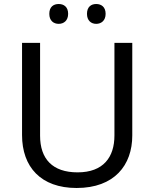

<svg xmlns="http://www.w3.org/2000/svg" viewBox="-20 -928 771 958"><path d="M226 -859C226 -825 247 -809 273 -809C298 -809 320 -825 320 -859C320 -894 298 -908 273 -908C247 -908 226 -894 226 -859ZM414 -859C414 -825 435 -809 460 -809C485 -809 507 -825 507 -859C507 -894 485 -908 460 -908C435 -908 414 -894 414 -859ZM640 -252V-714H551V-252C551 -144 496 -68 367 -68C242 -68 180 -135 180 -251V-714H90V-254C90 -95 184 10 362 10C551 10 640 -104 640 -252Z"/></svg>

Font: Noto Sans Arabic UI
Style: Regular
Weight: 400
Designer: Monotype Design Team, Nadine Chahine and Nizar Qandah
Foundry: Monotype Imaging Inc.
Version: Version 2.010